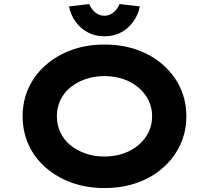

<svg xmlns="http://www.w3.org/2000/svg" viewBox="-20 -941 1057 971"><path d="M508.5 10Q417.3 10 341.8 -17.5Q266.3 -45 210.5 -94Q154.7 -143 124.6 -209.1Q94.4 -275.1 94.4 -352.9Q94.4 -430.6 124.8 -496.7Q155.3 -562.7 211.1 -611.7Q266.9 -660.7 342.1 -688.2Q417.3 -715.7 507.9 -715.7Q599.1 -715.7 674.3 -688.7Q749.6 -661.7 805.4 -612.2Q861.2 -562.7 891.8 -496.7Q922.4 -430.6 922.4 -353.4Q922.4 -275.1 891.8 -209.1Q861.2 -143 805.4 -93.5Q749.6 -44 674.3 -17Q599.1 10 508.5 10ZM507.9 -149.5Q561.2 -149.5 604.9 -165Q648.7 -180.5 681.1 -208.1Q713.6 -235.7 731.5 -272.8Q749.3 -309.8 749.3 -352.9Q749.3 -396 731.5 -433Q713.6 -470 681.1 -497.6Q648.7 -525.2 604.9 -540.7Q561.2 -556.2 507.9 -556.2Q455.7 -556.2 411.7 -540.7Q367.8 -525.2 335 -498.1Q302.2 -471 284.9 -433.7Q267.6 -396.4 267.6 -352.9Q267.6 -309.8 284.9 -272.3Q302.2 -234.7 335 -207.6Q367.8 -180.5 411.7 -165Q455.7 -149.5 507.9 -149.5ZM507.9 -757.3Q462.9 -757.3 425.7 -776.4Q388.4 -795.5 363.4 -829.7Q338.3 -863.9 328.7 -908.5L431.4 -920.5Q441.3 -895 462 -878.1Q482.7 -861.3 507.9 -861.3Q533.2 -861.3 553.9 -878.1Q574.6 -895 584.4 -920.5L687.2 -908.5Q678 -863.9 652.7 -829.7Q627.4 -795.5 590.7 -776.4Q553.9 -757.3 507.9 -757.3Z"/></svg>

Font: Lexend Mega
Style: Regular
Weight: 400
Designer: Bonnie Shaver-Troup, Thomas Jockin
Foundry: Lexend
Version: Version 1.007